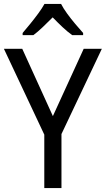

<svg xmlns="http://www.w3.org/2000/svg" viewBox="-20 -1057 542 984"><path d="M251 -462 409 -807H502L295 -370V-93H207V-367L0 -807H94ZM293 -1037Q304 -1015 324 -987.5Q344 -960 366 -934Q388 -908 406 -888V-877H350Q326 -894 300.5 -918Q275 -942 250 -968Q224 -942 199 -918Q174 -894 151 -877H96V-888Q114 -909 135.5 -935.5Q157 -962 176.5 -988.5Q196 -1015 208 -1037Z"/></svg>

Font: Noto Sans Telugu UI SemiCondensed
Style: Regular
Weight: 400
Width: 4
Designer: Jelle Bosma - Monotype Design Team
Foundry: Monotype Imaging Inc.
Version: Version 2.005; ttfautohint (v1.8.4.7-5d5b)